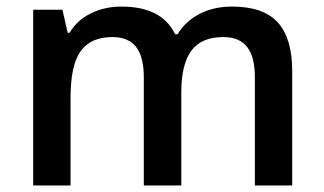

<svg xmlns="http://www.w3.org/2000/svg" viewBox="-20 -570 996 590"><path d="M537.1 0H421.9V-333Q421.9 -395 398.4 -425.5Q375 -456.1 325.2 -456.1Q258.8 -456.1 227.8 -412.8Q196.8 -369.6 196.8 -269V0H82V-540H171.9L188 -469.2H193.8Q216.3 -507.8 259 -528.8Q301.8 -549.8 353 -549.8Q477.5 -549.8 518.1 -464.8H525.9Q549.8 -504.9 593.3 -527.3Q636.7 -549.8 692.9 -549.8Q789.6 -549.8 833.7 -501Q877.9 -452.1 877.9 -352.1V0H763.2V-333Q763.2 -395 739.5 -425.5Q715.8 -456.1 666 -456.1Q599.1 -456.1 568.1 -414.3Q537.1 -372.6 537.1 -286.1Z"/></svg>

Font: f1_25643          
Style: Regular
Weight: 600
Foundry: Ascender Corporation
Version: Version 1.10